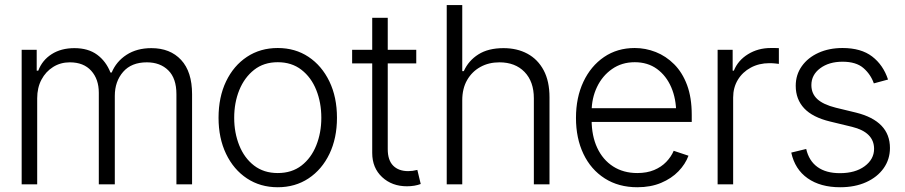

<svg xmlns="http://www.w3.org/2000/svg" viewBox="-20 -748 3670 779"><path d="M67.9 0V-545.9H128.9V-461.4H135.3Q151.4 -503.9 189.7 -528.3Q228 -552.7 281.7 -552.7Q337.9 -552.7 374 -526.1Q410.2 -499.5 428.2 -453.6H433.1Q451.7 -498.5 493.4 -525.6Q535.2 -552.7 594.2 -552.7Q670.4 -552.7 714.8 -504.9Q759.3 -457 759.3 -365.7V0H695.8V-365.7Q695.8 -430.2 662.8 -462.6Q629.9 -495.1 575.7 -495.1Q513.2 -495.1 479.5 -456.3Q445.8 -417.5 445.8 -358.9V0H380.9V-371.6Q380.9 -426.8 350.1 -460.9Q319.3 -495.1 263.2 -495.1Q225.6 -495.1 195.6 -476.3Q165.5 -457.5 148.2 -424.8Q130.9 -392.1 130.9 -349.1V0Z M1106.9 11.7Q1036.1 11.7 981.9 -24.2Q927.7 -60.1 897.2 -123.8Q866.7 -187.5 866.7 -270Q866.7 -354 897.2 -417.7Q927.7 -481.4 981.9 -517.3Q1036.1 -553.2 1106.9 -553.2Q1177.7 -553.2 1231.7 -517.3Q1285.6 -481.4 1316.4 -417.7Q1347.2 -354 1347.2 -270Q1347.2 -187.5 1316.7 -123.8Q1286.1 -60.1 1231.9 -24.2Q1177.7 11.7 1106.9 11.7ZM1106.9 -45.9Q1164.1 -45.9 1203.4 -76.4Q1242.7 -106.9 1263.2 -158.2Q1283.7 -209.5 1283.7 -270Q1283.7 -331.5 1263.2 -382.8Q1242.7 -434.1 1203.1 -464.8Q1163.6 -495.6 1106.9 -495.6Q1050.3 -495.6 1011 -464.6Q971.7 -433.6 950.9 -382.6Q930.2 -331.5 930.2 -270Q930.2 -209.5 950.7 -158.2Q971.2 -106.9 1010.7 -76.4Q1050.3 -45.9 1106.9 -45.9Z M1668.9 -545.9V-490.7H1408.7V-545.9ZM1490.2 -675.8H1553.2V-142.6Q1553.2 -98.1 1575.2 -75.9Q1597.2 -53.7 1636.2 -53.7Q1645 -53.7 1654.1 -54.9Q1663.1 -56.2 1673.3 -58.6L1687 -1.5Q1675.8 2.9 1661.1 5.4Q1646.5 7.8 1630.9 7.8Q1570.3 7.8 1530.3 -29.5Q1490.2 -66.9 1490.2 -127.4Z M1855.5 -340.8V0H1792.5V-727.5H1855.5V-459.5H1861.8Q1880.9 -502 1920.9 -527.3Q1960.9 -552.7 2022.9 -552.7Q2078.1 -552.7 2120.1 -530Q2162.1 -507.3 2185.8 -462.9Q2209.5 -418.5 2209.5 -353V0H2146V-349.1Q2146 -417 2108.2 -456.1Q2070.3 -495.1 2006.3 -495.1Q1962.9 -495.1 1929 -476.3Q1895 -457.5 1875.2 -423.1Q1855.5 -388.7 1855.5 -340.8Z M2565.9 11.7Q2489.7 11.7 2433.6 -24.2Q2377.4 -60.1 2347.2 -123.5Q2316.9 -187 2316.9 -269.5Q2316.9 -352.1 2346.9 -416Q2377 -480 2430.7 -516.6Q2484.4 -553.2 2555.2 -553.2Q2599.1 -553.2 2640.6 -536.9Q2682.1 -520.5 2715.3 -487.3Q2748.5 -454.1 2767.6 -403.1Q2786.6 -352.1 2786.6 -281.7V-253.4H2360.4V-309.1H2752.4L2723.6 -287.6Q2723.6 -347.2 2703.4 -394Q2683.1 -440.9 2645.5 -468.3Q2607.9 -495.6 2555.2 -495.6Q2502.9 -495.6 2463.4 -468Q2423.8 -440.4 2402.1 -394.8Q2380.4 -349.1 2380.4 -294.9V-262.2Q2380.4 -196.8 2403.1 -148.2Q2425.8 -99.6 2467.5 -72.8Q2509.3 -45.9 2565.9 -45.9Q2604.5 -45.9 2633.8 -58.1Q2663.1 -70.3 2683.1 -91.1Q2703.1 -111.8 2713.4 -136.2L2773.4 -116.2Q2760.7 -82 2732.7 -53Q2704.6 -23.9 2662.4 -6.1Q2620.1 11.7 2565.9 11.7Z M2891.6 0V-545.9H2952.6V-461.4H2957.5Q2974.1 -502.9 3014.9 -528.1Q3055.7 -553.2 3106.9 -553.2Q3114.7 -553.2 3124.3 -553.2Q3133.8 -553.2 3140.1 -552.7V-488.8Q3136.2 -489.3 3125.5 -490.5Q3114.7 -491.7 3101.6 -491.7Q3059.6 -491.7 3026.1 -473.6Q2992.7 -455.6 2973.6 -424.1Q2954.6 -392.6 2954.6 -352.1V0Z M3583 -425.3 3525.4 -409.7Q3512.7 -446.3 3483.2 -471.9Q3453.6 -497.6 3398.4 -497.6Q3343.3 -497.6 3307.6 -470.9Q3272 -444.3 3272 -402.8Q3272 -368.2 3296.1 -345.9Q3320.3 -323.7 3371.1 -311L3453.6 -291Q3522 -273.9 3556.4 -238Q3590.8 -202.1 3590.8 -147.5Q3590.8 -101.6 3565.2 -65.4Q3539.6 -29.3 3494.1 -8.8Q3448.7 11.7 3388.7 11.7Q3308.6 11.7 3256.8 -24.7Q3205.1 -61 3190.4 -128.9L3251 -143.6Q3262.2 -95.2 3296.9 -70.3Q3331.5 -45.4 3387.7 -45.4Q3450.2 -45.4 3488.3 -73.7Q3526.4 -102.1 3526.4 -144Q3526.4 -211.4 3437 -233.4L3348.1 -254.9Q3276.9 -272 3242.7 -308.6Q3208.5 -345.2 3208.5 -399.9Q3208.5 -444.8 3233.2 -479.5Q3257.8 -514.2 3300.8 -533.7Q3343.8 -553.2 3398.4 -553.2Q3473.6 -553.2 3518.6 -518.8Q3563.5 -484.4 3583 -425.3Z"/></svg>

Font: Inter Tight Light
Style: Regular
Weight: 300
Designer: Rasmus Andersson
Foundry: rsms
Version: Version 3.004